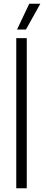

<svg xmlns="http://www.w3.org/2000/svg" viewBox="-20 -1013 237 1033"><path d="M67.5 0V-808H124V0ZM71.5 -854 137.5 -993H197L119.5 -854Z"/></svg>

Font: Encode Sans Cnd Lt
Style: Regular
Weight: 300
Width: 3
Designer: Multiple Designers
Foundry: Impallari Type
Version: Version 3.002; ttfautohint (v1.8.3) -l 8 -r 50 -G 200 -x 14 